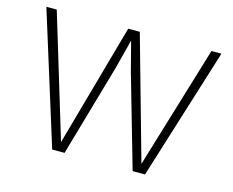

<svg xmlns="http://www.w3.org/2000/svg" viewBox="-94 -795 1125 929"><g transform="rotate(15 468.5 -330.0)"><path d="M236 0 30 -660H82L268 -46L440 -660H498L671 -45L857 -660H907L701 0H639L506 -463L469 -606H468L431 -463L298 0Z"/></g></svg>

Font: Elaine Sans Light
Style: Regular
Weight: 300
Designer: Wei Huang
Foundry: Wei Huang
Version: Version 2.001;December 24, 2019;FontCreator 12.0.0.2547 64-b